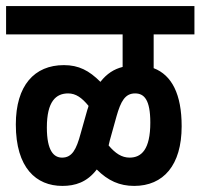

<svg xmlns="http://www.w3.org/2000/svg" viewBox="-20 -642 659 631"><path d="M0 -529H383V-422C355 -415 331 -400 310 -373C273 -410 239 -428 190 -428C93 -428 32 -361 32 -233C32 -90 99 -31 185 -31C227 -31 266 -43 298 -85C335 -48 373 -31 421 -31C517 -31 577 -99 577 -227C577 -332 545 -395 485 -418V-529H619V-622H0ZM341 -181 363 -260C377 -309 391 -335 424 -335C454 -335 474 -314 474 -239C474 -151 445 -124 406 -124C380 -124 359 -138 337 -164C338 -170 340 -175 341 -181ZM134 -223C134 -309 164 -335 204 -335C229 -335 249 -321 271 -294C270 -290 269 -286 267 -281L245 -203C231 -151 217 -124 184 -124C157 -124 134 -146 134 -223Z"/></svg>

Font: Noto Sans Devanagari ExtraCondensed SemiBold
Style: Regular
Weight: 600
Width: 2
Designer: Jelle Bosma - Monotype Design Team
Foundry: Monotype Imaging Inc.
Version: Version 2.004